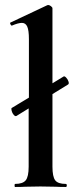

<svg xmlns="http://www.w3.org/2000/svg" viewBox="-20 -745 311 765"><path d="M189 -81.1Q189 -41 200 -26.6Q210.9 -12.2 242.2 -12.2Q246.1 -12.2 246.1 -6.1Q246.1 0 242.2 0Q217.3 0 202.1 -1L141.1 -2L81.1 -1Q65.9 0 40 0Q38.1 0 38.1 -6.1Q38.1 -12.2 40 -12.2Q70.8 -12.2 82.5 -26.6Q94.2 -41 94.2 -81.1V-313L45.9 -283.2Q41 -280.3 34.9 -287.1Q28.8 -293.9 26.4 -303.5Q23.9 -313 26.9 -314.9L95.2 -356V-588.9Q95.2 -624 88.6 -638.9Q82 -653.8 67.4 -653.8Q52.7 -653.8 27.8 -643.1H26.9Q23.9 -643.1 21.5 -648.4Q19 -653.8 21 -654.8L168 -724.1L171.9 -725.1Q176.8 -725.1 182.9 -720.5Q189 -715.8 189 -711.9V-413.1L232.9 -439.9Q236.8 -442.9 243.4 -436Q250 -429.2 252.9 -420.2Q255.9 -411.1 251 -408.2L189 -370.1Z"/></svg>

Font: Cormorant-Bold
Style: Bold
Weight: 700
Designer: Christian Thalmann (Catharsis Fonts)
Version: Version 3.000